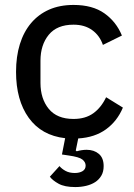

<svg xmlns="http://www.w3.org/2000/svg" viewBox="-20 -550 545 778"><path d="M278 -530Q355 -530 403 -496Q451 -462 474 -406L397 -368Q384 -406 353.5 -428Q323 -450 278 -450Q211 -450 177.5 -409Q144 -368 144 -304V-214Q144 -150 177.5 -109Q211 -68 278 -68Q326 -68 358 -91Q390 -114 410 -156L478 -114Q455 -59 409.5 -26Q364 7 297 11L287 60L291 63Q301 60 311.5 58.5Q322 57 331 57Q361 57 380.5 73.5Q400 90 400 123Q400 146 390.5 162Q381 178 365.5 188Q350 198 329 203Q308 208 285 208Q242 208 217.5 194.5Q193 181 182 166L221 123Q230 134 245.5 142.5Q261 151 283 151Q302 151 314.5 143.5Q327 136 327 121Q327 107 314 96.5Q301 86 258 80L231 76L244 10Q148 -1 96.5 -72.5Q45 -144 45 -259Q45 -321 60.5 -371Q76 -421 106 -456.5Q136 -492 179 -511Q222 -530 278 -530Z"/></svg>

Font: IBM Plex Sans Text
Style: Regular
Weight: 450
Designer: Mike Abbink, Paul van der Laan, Pieter van Rosmalen
Foundry: Bold Monday
Version: Version 3.005